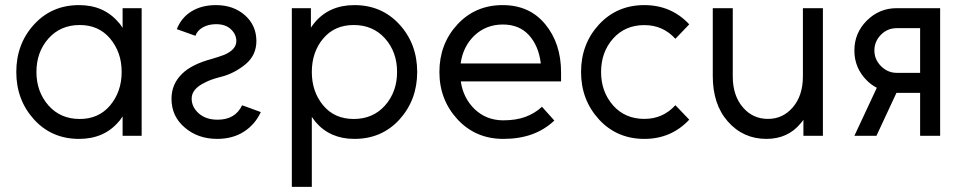

<svg xmlns="http://www.w3.org/2000/svg" viewBox="-20 -532 3774 752"><path d="M460.2 -500V-422.8Q456.2 -428.3 452.7 -433.9Q449.2 -439.5 444.3 -444.2Q386.8 -512 289.7 -512Q182.7 -512 113.3 -436Q43.8 -360 43.8 -250Q43.8 -140.8 113.3 -64Q182.7 12 289.7 12Q387.7 12 445 -55.7Q449.7 -60.2 453 -65.6Q456.3 -71 460.2 -76.3V0H534.8V-500ZM292.5 -434Q366.5 -434 411.2 -381.2Q433.3 -354.7 444.9 -322.3Q456.5 -290 456.5 -250Q456.5 -211 444.9 -178.2Q433.3 -145.3 411.2 -119Q366.5 -66 292.5 -66Q216.8 -66 169.8 -119Q122.7 -172.7 122.7 -250Q122.7 -328.2 169.8 -381.2Q216.8 -434 292.5 -434Z M672.5 -417.8Q700 -407.7 715.4 -402.5Q730.8 -397.3 736.9 -394.8Q743 -392.3 744.3 -392.2Q745.7 -392 745.7 -392Q752.3 -412.2 774.5 -424.8Q796.7 -437.3 826 -437.3Q863.2 -437.3 883.7 -418Q905.8 -397.8 905.7 -370.5Q905.3 -337.7 858.2 -317.2Q847.2 -313 834.8 -309.1Q822.5 -305.2 808.7 -301Q731.7 -280.3 694 -243.8Q651.7 -203.5 651.7 -144.8Q651.8 -75.8 704.5 -31.7Q755.7 12 831 12Q891.7 11.8 935.3 -16.3Q979 -44.3 1001.5 -93Q974 -103.3 958.8 -108.7Q943.7 -114 937.2 -116.5Q930.7 -119 929.3 -119.2Q928 -119.3 928 -119.3Q901.3 -63.2 832.3 -63.2Q787 -63.2 759.2 -87.3Q730.5 -112.3 730.7 -146.3Q731 -183.8 781.8 -208.2Q793.7 -214.8 808.2 -219.9Q822.7 -225 838.8 -229.3Q871.3 -237 897 -250.7Q922.7 -264.3 943 -281.5Q984 -316.5 984.2 -370.8Q984.2 -432.7 939.3 -472.3Q894.5 -511.8 826.5 -512Q769.8 -512.2 729.2 -487Q689.8 -462.2 672.5 -417.8Z M1197.7 -500V-423.7Q1201.5 -429.2 1205.4 -434.6Q1209.3 -440 1213.2 -444.5Q1270.5 -512 1368.2 -512Q1475.2 -512 1544.7 -436Q1614 -360 1614 -250Q1614 -140.8 1544.7 -64Q1475.2 12 1368.2 12Q1272.8 12 1216.3 -54Q1212.5 -58.5 1208.8 -63.8Q1205 -69 1201.3 -74.2V200H1123V-500ZM1365.3 -66Q1441 -66 1488.2 -119Q1535.2 -172.7 1535.2 -250Q1535.2 -328.2 1488.2 -381.2Q1441 -434 1365.3 -434Q1290.5 -434 1246 -381.2Q1201.3 -328.2 1201.3 -250Q1201.3 -172.7 1246 -119Q1290.5 -66 1365.3 -66Z M2177.5 -213.3V-249Q2177.5 -362.2 2115.2 -437.5Q2053.7 -512 1948.8 -512Q1841.5 -512 1771.3 -436Q1701 -359.8 1701 -250Q1701 -141.2 1772.2 -64.2Q1843.2 12 1951.2 12Q2013.8 12 2063.3 -5.8Q2112.8 -23.7 2151.2 -59.8L2102.8 -113.8Q2074.5 -87.7 2037.7 -74.2Q2000.8 -60.7 1951.2 -60.7Q1885.3 -60.7 1839.2 -104.3Q1794 -148.2 1784.8 -213.3ZM1949.5 -436Q2014 -436 2052 -394Q2089.7 -352.5 2098.2 -283.3H1784.2Q1793.3 -349.8 1838.3 -393Q1884.2 -436 1949.5 -436Z M2503.7 -512Q2396.3 -512 2326 -436Q2255.8 -359.8 2255.8 -250Q2255.8 -141 2326 -64.2Q2396.3 12 2503.7 12Q2609.2 12 2679.5 -63.3L2625.3 -120Q2576.7 -66.3 2503.7 -66.3Q2428.2 -66.3 2381.2 -119.2Q2334.2 -172.8 2334.2 -250Q2334.2 -328 2381.2 -380.8Q2428.2 -433.7 2503.7 -433.7Q2576.7 -433.7 2625.3 -380L2679.5 -436.7Q2609.2 -512 2503.7 -512Z M2771.7 -500V-234Q2771.7 -122.7 2831 -55.8Q2891 12 2981.8 12Q3065.5 12 3115.8 -48.8Q3118.2 -51.8 3121.2 -55.3Q3124.3 -58.8 3126.7 -62.8V0H3203V-500H3124.7V-232.7Q3124.7 -157.7 3085.2 -111.7Q3046.5 -66.3 2987.8 -66.3Q2928.2 -66.3 2889.5 -111.7Q2850 -157.7 2850 -232.7V-500Z M3414.2 -188.2 3326.3 0H3412.7L3491.1 -168.3Q3493 -168.3 3495.5 -168.3Q3498 -168.3 3499.7 -168.3H3583.8V0H3662.2V-500H3492.2Q3423.7 -500 3375 -451.3Q3326.3 -402.6 3326.3 -334.2Q3326.3 -265.7 3375 -217Q3392.8 -199.2 3414.2 -188.2ZM3583.8 -421.7V-246.7H3492.2Q3457 -246.7 3430.8 -272.8Q3404.7 -299 3404.7 -334.1Q3404.7 -370.2 3430.9 -396.4Q3456.2 -421.7 3492.2 -421.7Z"/></svg>

Font: Unageo Variable
Style: Regular
Weight: 300
Designer: Richard Sepsi
Foundry: Richard Sepsi
Version: Version 2.200